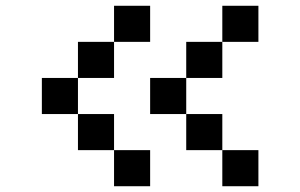

<svg xmlns="http://www.w3.org/2000/svg" viewBox="-20 -770 1040 665"><path d="M125 -500H250V-375H125ZM250 -625H375V-500H250ZM375 -750H500V-625H375ZM375 -250H500V-125H375ZM250 -375H375V-250H250ZM500 -500H625V-375H500ZM625 -625H750V-500H625ZM750 -750H875V-625H750ZM750 -250H875V-125H750ZM625 -375H750V-250H625Z"/></svg>

Font: Pixel Operator Mono 8
Style: Regular
Weight: 400
Monospace: yes
Designer: Jayvee Enaguas (HarvettFox96)
Foundry: The Grandoplex Project
Version: Version 1.5.0 (October 25, 2015)